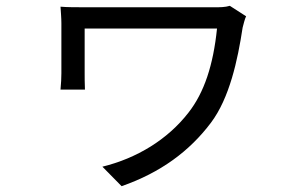

<svg xmlns="http://www.w3.org/2000/svg" viewBox="-20 -560 1040 660"><path d="M770 -540C754 -535 735 -535 718 -535H278C243 -535 210 -535 188 -537C189 -520 191 -499 191 -480V-308C191 -293 190 -272 188 -252H272C271 -272 271 -297 271 -308V-462H726C713 -336 682 -242 628 -173C556 -80 450 -16 332 13L398 80C533 33 632 -41 705 -138C769 -223 797 -353 814 -465C816 -473 822 -497 826 -504Z"/></svg>

Font: Noto Sans CJK SC Regular
Style: Regular
Weight: 400
Designer: Ryoko NISHIZUKA (kana & ideographs); Paul D. Hunt (Latin, Greek & Cyrillic); Wenlong ZHANG (bopomofo); Sandoll Communica
Foundry: Adobe Systems Incorporated
Version: Version 1.004;PS 1.004;hotconv 1.0.82;makeotf.lib2.5.63406